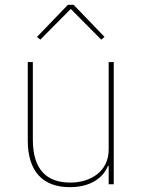

<svg xmlns="http://www.w3.org/2000/svg" viewBox="-20 -763 596 795"><path d="M261 -743 133 -610 147 -599 273 -726 399 -599 413 -610 285 -743ZM430 0H451V-506H430V-144C430 -52 354 -7 271 -7C172 -7 116 -62 116 -185V-506H95V-181C95 -55 156 12 269 12C360 12 409 -31 427 -76H430Z"/></svg>

Font: IBM Plex Arabic Thin
Style: Regular
Weight: 100
Designer: Mike Abbink, Paul van der Laan, Pieter van Rosmalen, Wael Morcos, Khajak Apelian
Foundry: Bold Monday
Version: Version 1.0